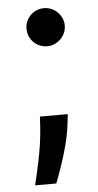

<svg xmlns="http://www.w3.org/2000/svg" viewBox="-52 -570 400 781"><g transform="rotate(-5 147.5 -179.5)"><path d="M212.4 -60.4Q209.9 -38 205.3 -14.7Q200.6 8.5 194.6 31.2Q188.6 54 181.8 75.5Q175.1 96.9 168.5 115.9Q161.9 134.9 156.1 150.7Q150.2 166.5 146 177.6H59.3Q63.2 161.6 69.2 136Q75.3 110.4 81.7 79Q88.1 47.6 93.4 12.1Q98.7 -23.4 100.9 -59.7L103.3 -99.4H217ZM158 -381.7Q141.7 -381.7 127.5 -387.8Q113.3 -393.8 102.6 -404.5Q92 -415.1 85.9 -429.3Q79.9 -443.5 79.9 -459.9Q79.9 -475.9 85.9 -489.9Q92 -503.9 102.6 -514.6Q113.3 -525.2 127.5 -531.2Q141.7 -537.3 158 -537.3Q173.7 -537.3 187.9 -531.2Q202.1 -525.2 212.7 -514.6Q223.4 -503.9 229.8 -489.9Q236.2 -475.9 236.2 -459.9Q236.2 -443.5 229.8 -429.3Q223.4 -415.1 212.7 -404.5Q202.1 -393.8 187.9 -387.8Q173.7 -381.7 158 -381.7Z"/></g></svg>

Font: Interop SemBd
Style: Regular
Weight: 600
Designer: Rasmus Andersson, Google, Jang Haemin
Foundry: jhaemin
Version: Version 1.008